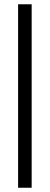

<svg xmlns="http://www.w3.org/2000/svg" viewBox="-20 -675 234 906"><path d="M65.4 -654.8H129.4V210.9H65.4Z"/></svg>

Font: Aubrey
Style: Regular
Weight: 400
Designer: Gayaneh Bagdasaryan | Cyreal.org
Foundry: Gayaneh Bagdasaryan | Cyreal.org
Version: Version 1.000